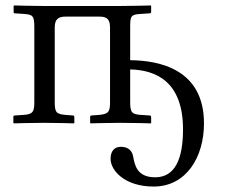

<svg xmlns="http://www.w3.org/2000/svg" viewBox="-20 -451 827 705"><path d="M106 -351V-76C106 -41 101 -31 65 -29L35 -27C31 -27 29 -25 29 -22V0L31 2C31 2 99 0 143 0C186 0 252 2 252 2L253 0V-21C253 -25 251 -27 248 -27L221 -29C187 -32 181 -38 181 -76V-351C181 -386 201 -390 222 -390H343C363 -390 384 -388 384 -351V-76C384 -41 379 -32 343 -29L316 -27C313 -27 311 -25 311 -22V0L312 2C312 2 379 0 422 0C466 0 534 2 534 2L535 0V-21C535 -25 533 -27 529 -27L499 -29C464 -31 458 -38 458 -76V-196C552 -194 652 -152 652 24C652 132 623 200 550 200C484 200 475 157 469 124C465 100 448 88 424 88C401 88 386 103 386 132C386 175 438 234 544 234C664 234 729 126 729 2C729 -197 565 -229 458 -230V-352C458 -393 461 -398 499 -400L529 -402C533 -402 535 -404 535 -408V-429L534 -431C534 -431 464 -429 419 -429H142C99 -429 32 -431 32 -431L30 -429V-407C30 -403 32 -402 35 -402L65 -400C101 -398 106 -393 106 -351Z"/></svg>

Font: Libertinus Serif Display
Style: Regular
Weight: 400
Designer: Philipp H. Poll, Khaled Hosny
Foundry: Caleb Maclennan
Version: Version 7.050;RELEASE